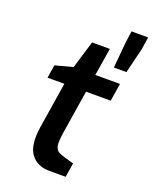

<svg xmlns="http://www.w3.org/2000/svg" viewBox="-148 -883 770 965"><g transform="rotate(20 237.0 -400.0)"><path d="M68 -437 79 -507 173 -532 218 -680H313L289 -532H421L406 -437H274L237 -204Q232 -171 232 -151Q232 -131 237.5 -120Q243 -109 250 -104.5Q257 -100 271 -95Q332 -76 336 -76L324 0H238Q171 0 137.5 -45.5Q104 -91 119 -190L158 -437ZM364 -599 376 -733 385 -800H474L464 -733L431 -599Z"/></g></svg>

Font: Exo
Style: DemiBoldItalic
Weight: 600
Designer: Natanael Gama
Version: Version 1